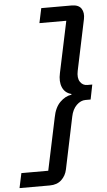

<svg xmlns="http://www.w3.org/2000/svg" viewBox="-118 -833 578 1039"><g transform="rotate(-5 171.5 -313.0)"><path d="M311 -793Q350 -793 364.5 -770.5Q379 -748 372 -714L314 -438Q306 -400 320 -378.5Q334 -357 359 -357H386L370 -277H342Q316 -277 293.5 -255Q271 -233 263 -194L204 88Q197 122 173 144.5Q149 167 109 167H-55L-38 87H108L168 -197Q178 -251 207 -279.5Q236 -308 269 -312V-316Q234 -325 220.5 -357Q207 -389 217 -434L276 -713H130L147 -793Z"/></g></svg>

Font: Mona Sans ExtraLight Medium
Style: Italic
Weight: 500
Italic angle: -11.6951°
Version: Version 2.000